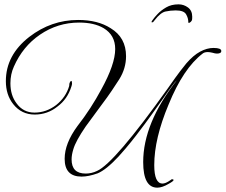

<svg xmlns="http://www.w3.org/2000/svg" viewBox="-20 -785 1040 885"><path d="M803 -765Q827 -765 846.5 -750.5Q866 -736 866 -708Q866 -697 865 -693Q864 -689 859 -684Q848 -675 848 -683Q848 -702 837.5 -719.5Q827 -737 790 -737Q766 -737 743 -732Q720 -727 693 -692Q688 -685 686 -683.5Q684 -682 681 -682Q677 -682 679 -686Q680 -688 681 -689.5Q682 -691 685 -695Q691 -704 706.5 -720.5Q722 -737 746 -751Q770 -765 803 -765ZM705 80Q640 80 640 -38Q640 -217 795 -415Q790 -411 774 -390Q758 -369 732 -331Q712 -303 681 -259.5Q650 -216 607 -160Q579 -124 558.5 -100Q538 -76 526 -63Q469 -2 430 14Q388 29 356 29Q278 29 278 -53Q278 -124 337 -204Q369 -245 396.5 -287.5Q424 -330 447 -373Q511 -489 511 -559Q511 -623 458 -655Q414 -681 345 -681Q246 -681 164 -625Q85 -571 44 -478Q28 -443 28 -401Q28 -346 56 -309Q87 -266 139 -266Q193 -266 239 -301Q284 -337 299 -389V-390Q299 -401 302.5 -406.5Q306 -412 308 -412Q312 -412 312 -401Q312 -394 309 -386Q291 -328 245 -294Q199 -257 140 -257Q79 -257 41 -305Q7 -348 7 -411Q7 -531 115 -615Q216 -693 340 -693Q431 -693 490 -655Q561 -612 561 -526Q561 -470 530 -420Q516 -398 495.5 -367.5Q475 -337 447 -300Q375 -202 375 -202Q329 -135 318 -97Q314 -84 312 -72.5Q310 -61 310 -50Q310 15 375 15Q402 15 427 3Q507 -32 753 -377Q767 -397 788 -426.5Q809 -456 839 -493Q871 -530 902.5 -547Q934 -564 964 -564Q1000 -564 1000 -550Q1000 -538 980 -538Q972 -538 959 -542Q946 -545 938 -545Q922 -545 914 -538Q825 -470 757 -303Q691 -146 691 -24Q691 61 729 61Q741 61 757 51Q765 46 768.5 43.5Q772 41 772 41Q780 41 780 45Q780 50 758 62Q728 80 705 80Z"/></svg>

Font: Imperial Script
Style: Regular
Weight: 400
Designer: Robert E. Leuschke
Foundry: Robert E. Leuschke
Version: Version 1.010; ttfautohint (v1.8.3)